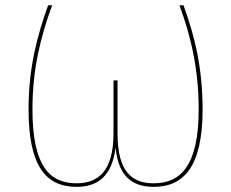

<svg xmlns="http://www.w3.org/2000/svg" viewBox="-20 -701 879 730"><path d="M677.7 -680.9H662.4C707.1 -558.4 735.4 -435.9 735.4 -284.4C735.4 -71.4 666.6 -4.1 564.6 -4.1C482.4 -4.1 426.9 -47.1 426.9 -192.9V-395.4H411.6V-194.4C411.6 -48.9 352 -4.1 270.7 -4.1C167.3 -4.1 103.4 -71.4 103.4 -285.3C103.4 -435.9 133.3 -558.4 178.3 -680.9H163C120.1 -561.9 88.6 -440.6 88.6 -285.3C88.6 -69.6 154.3 9.4 271.1 9.4C355.3 9.4 406.7 -35 419.4 -140.6C429.7 -35 478.1 9.4 565 9.4C674.9 9.4 750.3 -62.7 750.3 -284.4C750.3 -440.6 721.1 -561.9 677.7 -680.9Z"/></svg>

Font: Fira Sans Hair
Style: Regular
Weight: 100
Designer: bBox Type GmbH & Carrois Corporate GbR & Edenspiekermann AG
Foundry: bBox Type GmbH & Carrois Corporate GbR & Edenspiekermann AG
Version: Version 4.300;PS 004.300;hotconv 1.0.88;makeotf.lib2.5.64775